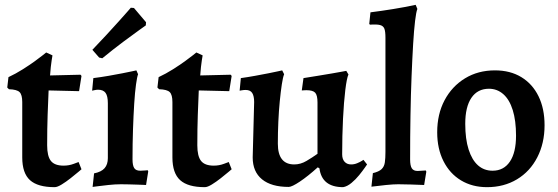

<svg xmlns="http://www.w3.org/2000/svg" viewBox="-20 -762 2306 794"><path d="M206 12Q136 12 104 -17Q72 -46 72 -111V-340Q72 -370 61 -381Q50 -392 17 -393L10 -400L15 -443Q45 -457 73.5 -475Q102 -493 123.5 -508.5Q145 -524 158 -534.5Q171 -545 171 -545L197 -533Q197 -533 193.5 -511.5Q190 -490 187 -450L313 -453L317 -448L307 -385L181 -388Q179 -344 177 -287.5Q175 -231 175 -161Q175 -116 190.5 -96.5Q206 -77 243 -77Q265 -77 285 -84.5Q305 -92 305 -92L317 -62Q317 -62 304 -51Q291 -40 272 -25Q253 -10 235 1Q217 12 206 12Z M363 11 369 -45Q399 -51 412.5 -66.5Q426 -82 426 -108V-335Q426 -365 416.5 -378Q407 -391 385 -391Q379 -391 370 -389Q361 -387 361 -387L366 -439Q398 -443 429.5 -448.5Q461 -454 486.5 -459Q512 -464 528 -467.5Q544 -471 544 -471L551 -455Q547 -445 542.5 -413Q538 -381 535 -333Q532 -285 530 -226.5Q528 -168 528 -103Q528 -78 535 -67Q542 -56 560 -56Q568 -56 579.5 -57Q591 -58 591 -58L593 -53L584 3Q584 3 573.5 2.5Q563 2 547 1.5Q531 1 513 0.5Q495 0 480 0Q456 0 428.5 3Q401 6 382 8.5Q363 11 363 11ZM403 -521 390 -524 362 -556Q391 -586 419.5 -617Q448 -648 471 -673.5Q494 -699 507.5 -714.5Q521 -730 521 -730L534 -729L584 -670L583 -657Q583 -657 557 -638.5Q531 -620 489.5 -589Q448 -558 403 -521Z M827 12Q757 12 725 -17Q693 -46 693 -111V-340Q693 -370 682 -381Q671 -392 638 -393L631 -400L636 -443Q666 -457 694.5 -475Q723 -493 744.5 -508.5Q766 -524 779 -534.5Q792 -545 792 -545L818 -533Q818 -533 814.5 -511.5Q811 -490 808 -450L934 -453L938 -448L928 -385L802 -388Q800 -344 798 -287.5Q796 -231 796 -161Q796 -116 811.5 -96.5Q827 -77 864 -77Q886 -77 906 -84.5Q926 -92 926 -92L938 -62Q938 -62 925 -51Q912 -40 893 -25Q874 -10 856 1Q838 12 827 12Z M1031 -340Q1031 -365 1023 -377.5Q1015 -390 996 -390Q988 -390 979.5 -388.5Q971 -387 971 -387L976 -439Q1005 -443 1035 -448.5Q1065 -454 1090.5 -459Q1116 -464 1131.5 -467.5Q1147 -471 1147 -471L1155 -455Q1150 -443 1145.5 -413.5Q1141 -384 1137 -343.5Q1133 -303 1131 -258Q1129 -213 1129 -168Q1129 -82 1197 -82Q1223 -82 1247.5 -96.5Q1272 -111 1293 -126V-338Q1293 -368 1283.5 -378.5Q1274 -389 1247 -389Q1244 -389 1236.5 -388.5Q1229 -388 1228 -388L1235 -439Q1266 -444 1297 -449Q1328 -454 1354 -458.5Q1380 -463 1396 -466Q1412 -469 1412 -469L1421 -454Q1414 -439 1408 -390Q1402 -341 1398.5 -271Q1395 -201 1395 -124Q1395 -104 1405 -93Q1415 -82 1432 -82Q1445 -82 1457 -87Q1469 -92 1476 -96.5Q1483 -101 1483 -101L1498 -82Q1498 -82 1489 -69Q1480 -56 1465.5 -38Q1451 -20 1433.5 -5.5Q1416 9 1399 12Q1311 12 1301 -66L1294 -70Q1253 -33 1220 -11Q1187 11 1174 11Q1102 11 1063.5 -20.5Q1025 -52 1025 -111Z M1516 10 1522 -46Q1547 -52 1558 -62.5Q1569 -73 1571.5 -90.5Q1574 -108 1574 -134V-606Q1574 -632 1569.5 -643.5Q1565 -655 1551.5 -658.5Q1538 -662 1510 -660L1507 -663L1512 -711Q1559 -717 1605.5 -724.5Q1652 -732 1699 -742L1706 -725Q1701 -713 1696.5 -675.5Q1692 -638 1688.5 -579.5Q1685 -521 1682 -446.5Q1679 -372 1677.5 -284.5Q1676 -197 1676 -103Q1676 -77 1683 -66Q1690 -55 1707 -55L1741 -57L1743 -52L1734 3Q1710 2 1679.5 1Q1649 0 1627 0Q1607 0 1577 3Q1547 6 1516 10Z M1994 12Q1933 12 1886.5 -16Q1840 -44 1814 -95.5Q1788 -147 1788 -215Q1788 -290 1818.5 -347.5Q1849 -405 1903 -438Q1957 -471 2027 -471Q2090 -471 2136 -443Q2182 -415 2207 -364Q2232 -313 2232 -244Q2232 -170 2202 -111.5Q2172 -53 2118 -20.5Q2064 12 1994 12ZM2017 -56Q2063 -56 2088.5 -93.5Q2114 -131 2114 -201Q2114 -263 2100.5 -306.5Q2087 -350 2061.5 -372.5Q2036 -395 2002 -395Q1955 -395 1929.5 -357.5Q1904 -320 1904 -250Q1904 -187 1918 -143.5Q1932 -100 1957 -78Q1982 -56 2017 -56Z"/></svg>

Font: Alegreya SemiBold
Style: Regular
Weight: 600
Designer: Juan Pablo del Peral
Foundry: Huerta Tipografica
Version: Version 2.009